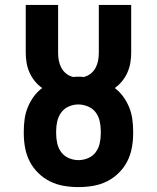

<svg xmlns="http://www.w3.org/2000/svg" viewBox="-20 -755 640 783"><path d="M300 8Q270 8 240.5 3Q211 -2 184.5 -15Q158 -28 136.5 -49Q115 -70 101.5 -96Q88 -122 82.5 -151.5Q77 -181 77 -210V-221Q77 -245 80.5 -270Q84 -295 93.5 -318Q103 -341 117.5 -361Q132 -381 152 -396Q135 -408 122 -424Q109 -440 100.5 -459Q92 -478 88.5 -498.5Q85 -519 85 -539V-735H217V-539Q217 -523 220 -507.5Q223 -492 230.5 -478Q238 -464 251 -454Q264 -444 279 -441Q284 -442 289.5 -442Q295 -442 300 -442Q305 -442 310.5 -442Q316 -442 321 -441Q336 -444 349 -454Q362 -464 369.5 -478Q377 -492 380 -507.5Q383 -523 383 -539V-735H515V-539Q515 -519 511.5 -498.5Q508 -478 499.5 -459Q491 -440 478 -424Q465 -408 448 -396Q468 -381 482.5 -361Q497 -341 506.5 -318Q516 -295 519.5 -270Q523 -245 523 -221V-210Q523 -181 517.5 -151.5Q512 -122 498.5 -96Q485 -70 463.5 -49Q442 -28 415.5 -15Q389 -2 359.5 3Q330 8 300 8ZM300 -102Q320 -102 339 -110Q358 -118 370 -134Q382 -150 386.5 -170Q391 -190 391 -210V-221Q391 -241 386.5 -261Q382 -281 370 -297Q358 -313 338.5 -321Q319 -329 299 -329Q279 -329 260 -320.5Q241 -312 229.5 -296Q218 -280 213.5 -260.5Q209 -241 209 -221V-210Q209 -190 213.5 -170Q218 -150 230 -134Q242 -118 261 -110Q280 -102 300 -102Z"/></svg>

Font: Iosevka Slab XBdEx
Style: Regular
Weight: 800
Width: 7
Monospace: yes
Designer: Belleve Invis
Foundry: Belleve Invis
Version: Version 11.1.0; ttfautohint (v1.8.3)